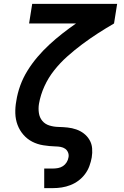

<svg xmlns="http://www.w3.org/2000/svg" viewBox="-20 -755 640 990"><path d="M208 215V114H253Q266 114 279.5 111.5Q293 109 304.5 101.5Q316 94 323.5 82Q331 70 333 57Q336 44 331 31.5Q326 19 316 12Q306 5 292.5 2.5Q279 0 266 0Q234 -1 203 -6Q172 -11 146 -24.5Q120 -38 100.5 -60.5Q81 -83 70.5 -111Q60 -139 59 -170.5Q58 -202 64 -234Q70 -274 84.5 -314Q99 -354 122 -391Q145 -428 173.5 -461.5Q202 -495 234.5 -525Q267 -555 301.5 -582Q336 -609 372 -634H130L146 -735H584L568 -634Q525 -609 484 -582.5Q443 -556 403.5 -526.5Q364 -497 327 -464Q290 -431 259.5 -392.5Q229 -354 209 -310Q189 -266 181 -220Q177 -196 180.5 -172.5Q184 -149 198 -132Q212 -115 234.5 -108Q257 -101 281 -100.5Q305 -100 328.5 -97.5Q352 -95 373.5 -87.5Q395 -80 412.5 -66.5Q430 -53 441.5 -33.5Q453 -14 455 9.5Q457 33 453 57Q449 79 441 101Q433 123 418.5 142.5Q404 162 384.5 176.5Q365 191 343 199.5Q321 208 298.5 211.5Q276 215 253 215Z"/></svg>

Font: Iosevka SS04 Extended Oblique
Style: Bold
Weight: 700
Width: 7
Italic angle: -9°
Monospace: yes
Designer: Belleve Invis
Foundry: Belleve Invis
Version: Version 19.0.0; ttfautohint (v1.8.4)